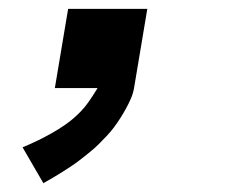

<svg xmlns="http://www.w3.org/2000/svg" viewBox="-20 -199 540 434"><path d="M78 215 31 134Q48 127 64.5 119Q81 111 97 102Q113 93 128 82.5Q143 72 156.5 59Q170 46 180.5 31Q191 16 200 1V0H104L134 -179H313L283 0Q281 12 276 23.5Q271 35 265 46Q259 57 252 68Q245 79 237.5 89Q230 99 221 108.5Q212 118 203 127Q194 136 184 144Q174 152 164 160Q154 168 143.5 175Q133 182 122 189Q111 196 100 202.5Q89 209 78 215Z"/></svg>

Font: Iosevka SS04 Extrabold
Style: Italic
Weight: 800
Italic angle: -9°
Monospace: yes
Designer: Belleve Invis
Foundry: Belleve Invis
Version: Version 19.0.0; ttfautohint (v1.8.4)